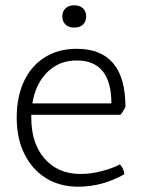

<svg xmlns="http://www.w3.org/2000/svg" viewBox="-20 -694 538 724"><path d="M434 -261H98V-250Q98 -153 148.5 -95.5Q199 -38 284 -38Q323 -38 364.5 -49Q406 -60 432 -74Q440 -66 444 -56.5Q448 -47 449 -37Q366 10 275 10Q205 10 153 -22.5Q101 -55 72 -113.5Q43 -172 43 -250Q43 -329 70.5 -387.5Q98 -446 149 -478Q200 -510 269 -510Q453 -510 453 -291Q445 -274 434 -261ZM102 -304H400Q400 -466 269 -466Q203 -466 158.5 -422Q114 -378 102 -304ZM305 -632Q305 -613 293 -601.5Q281 -590 260 -590Q239 -590 227 -601.5Q215 -613 215 -632Q215 -651 227 -662.5Q239 -674 260 -674Q281 -674 293 -662.5Q305 -651 305 -632Z"/></svg>

Font: Scope One
Style: Regular
Weight: 400
Designer: Dalton Maag Ltd
Foundry: Dalton Maag Ltd
Version: Version 1.001; ttfautohint (v1.4.1) -l 11 -r 50 -G 50 -x 14 